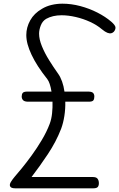

<svg xmlns="http://www.w3.org/2000/svg" viewBox="-20 -1024 648 1044"><path d="M98 -499.5Q98 -512 103.8 -519Q109.5 -526 129.5 -526H260Q252 -575 237 -594Q208.5 -630 187.2 -662.8Q166 -695.5 151.8 -725.8Q137.5 -756 130.2 -782.8Q123 -809.5 123 -833.5Q123 -875 144.2 -913.2Q165.5 -951.5 208 -976Q232 -990.5 260.5 -997.2Q289 -1004 319.5 -1004Q367.5 -1004 416.5 -991Q465.5 -978 509.2 -955.8Q553 -933.5 585 -906Q608 -886 608 -874Q608 -862 599 -851.5Q593.5 -845.5 584.8 -843.2Q576 -841 563.8 -845.8Q551.5 -850.5 534 -865Q507 -888 470 -905Q433 -922 392.2 -931.5Q351.5 -941 314.5 -941Q266 -941 231 -921.5Q211 -909.5 201.8 -885.8Q192.5 -862 192.5 -841Q192.5 -810 207.8 -772.8Q223 -735.5 246.8 -697.2Q270.5 -659 295.5 -624Q308.5 -606 317.5 -580.8Q326.5 -555.5 330.5 -526H458.5Q479 -526 486 -518.8Q493 -511.5 493 -499.5Q493 -486 487.8 -478.5Q482.5 -471 462.5 -471H335Q336 -432 330 -393.5Q324 -355 312.5 -324Q285 -253 240 -185.5Q195 -118 151.5 -61.5H483.5Q503.5 -61.5 510.2 -52.5Q517 -43.5 517.5 -31Q518.5 -17.5 512.8 -8.8Q507 0 487.5 0H63.5Q50 0 43.2 -3.2Q36.5 -6.5 34.5 -12Q31 -21.5 39.5 -35.2Q48 -49 59 -62Q73.5 -78.5 98.5 -109Q123.5 -139.5 152.2 -179Q181 -218.5 207.2 -262.5Q233.5 -306.5 250 -350Q260 -376.5 263.2 -408.2Q266.5 -440 265.5 -471H133.5Q113.5 -471 105.8 -479Q98 -487 98 -499.5Z"/></svg>

Font: Edu NSW ACT Hand Pre
Style: Regular
Weight: 400
Designer: Tina and Corey Anderson, Eben Sorkin, Mirko Velimirovic
Foundry: Sorkin Type Co.
Version: Version 2.000